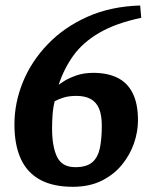

<svg xmlns="http://www.w3.org/2000/svg" viewBox="-20 -679 573 709"><path d="M248.8 10.8Q176.8 10.8 128.9 -14.8Q81 -40.4 57.2 -91.8Q33.3 -143.2 33.3 -219.6Q33.3 -299.3 64.6 -376.1Q96 -452.9 156.3 -515.6Q216.6 -578.4 302.5 -616.9Q388.4 -655.4 497.6 -658.7L501.6 -613.3Q407.4 -593.3 347 -558.1Q286.5 -522.9 251.5 -474.5Q216.5 -426.1 196.6 -366Q199.6 -368.2 215.9 -379Q232.3 -389.7 260.6 -399.9Q288.8 -410 324.6 -410Q376.3 -410 413.2 -392.1Q450 -374.1 469.8 -335.3Q489.5 -296.6 489.5 -234.2Q489.5 -193.2 475 -150.5Q460.4 -107.7 430.7 -71.1Q401 -34.4 355.6 -11.8Q310.3 10.8 248.8 10.8ZM258.2 -61.7Q299.6 -61.7 320.5 -79.6Q341.4 -97.5 348.7 -131.5Q355.9 -165.5 355.9 -214.7Q355.9 -254.4 345.6 -278.4Q335.3 -302.4 314.3 -313.7Q293.2 -324.9 261.9 -324.9Q234.5 -324.9 214.8 -318.7Q195.2 -312.6 181.8 -305Q175.7 -280 174 -253.6Q172.3 -227.2 172.3 -204.9Q172.3 -138.4 190.5 -100.1Q208.8 -61.7 258.2 -61.7Z"/></svg>

Font: Faustina Light
Style: Italic
Weight: 300
Italic angle: -8°
Designer: Alfonso Garcia
Foundry: http://www.omnibus-type.com
Version: Version 1.200